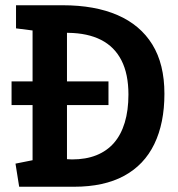

<svg xmlns="http://www.w3.org/2000/svg" viewBox="-20 -711 677 731"><path d="M24 -401H393V-311H24ZM53 0 39 -88 104 -101V-595L41 -603V-691H219Q341 -691 427.5 -653.5Q514 -616 560 -541.5Q606 -467 606 -354Q606 -242 567.5 -162.5Q529 -83 452.5 -41.5Q376 0 262 0ZM254 -104Q307 -104 347 -120Q387 -136 414 -167Q441 -198 455 -244.5Q469 -291 469 -351Q469 -429 442.5 -481Q416 -533 365 -559Q314 -585 240 -586H235V-105Z"/></svg>

Font: Kreon Light
Style: Regular
Weight: 300
Designer: Julia Petretta
Foundry: Julia Petretta and Eli Heuer
Version: Version 2.002